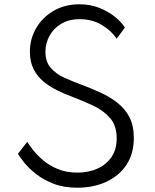

<svg xmlns="http://www.w3.org/2000/svg" viewBox="-20 -860 724 896"><path d="M340.5 16Q415.5 16 475.2 -11.2Q535 -38.5 569.8 -90.5Q604.5 -142.5 604.5 -216.5Q604.5 -273.5 584 -313Q563.5 -352.5 528.2 -380.2Q493 -408 448.5 -428.2Q404 -448.5 355.5 -466.5Q317 -480.5 279.2 -497.8Q241.5 -515 216.8 -543.2Q192 -571.5 192 -618.5Q192 -657 210.5 -691.8Q229 -726.5 264.8 -748.5Q300.5 -770.5 351.5 -770.5Q412.5 -770.5 457.8 -742Q503 -713.5 524 -679L563 -731.5Q546 -758 514.8 -782.8Q483.5 -807.5 442 -823.8Q400.5 -840 351 -840Q282.5 -840 230.2 -809.5Q178 -779 148.8 -728.8Q119.5 -678.5 119.5 -618.5Q119.5 -570.5 137.2 -536.5Q155 -502.5 183.5 -479Q212 -455.5 244.8 -439.5Q277.5 -423.5 307.5 -412Q365 -390.5 414.5 -367.2Q464 -344 494.2 -308.5Q524.5 -273 524.5 -214Q524.5 -161.5 499.5 -126Q474.5 -90.5 433.2 -72.5Q392 -54.5 342 -54.5Q289.5 -54.5 249.5 -71.2Q209.5 -88 181 -112.2Q152.5 -136.5 134.2 -160.2Q116 -184 107 -198L63.5 -142Q71.5 -128.5 91.8 -102.8Q112 -77 146 -49.8Q180 -22.5 228.2 -3.2Q276.5 16 340.5 16Z"/></svg>

Font: Spartan
Style: Regular
Weight: 400
Designer: Matt Bailey, Mirko Velimirovic
Foundry: Matt Bailey
Version: Version 1.003; ttfautohint (v1.8.3)